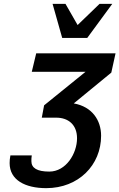

<svg xmlns="http://www.w3.org/2000/svg" viewBox="-20 -777 620 997"><path d="M563 -757H497L383 -647L320 -757H253L303 -580H433ZM197 -166H272C334 -166 380 -130 380 -59C380 20 323 114 236 114C172 114 143 95 143 60C143 52 143 39 145 30H34C31 45 30 58 30 70C30 158 111 200 220 200C388 200 505 80 505 -72C505 -152 459 -223 363 -240L558 -400L580 -500H168L145 -404H424L209 -230Z"/></svg>

Font: Perun SemiBold Italic
Style: Regular
Weight: 400
Italic angle: -12°
Foundry: Copyright (c) Stefan Peev, Context Ltd, 2016
Version: Version 1.026